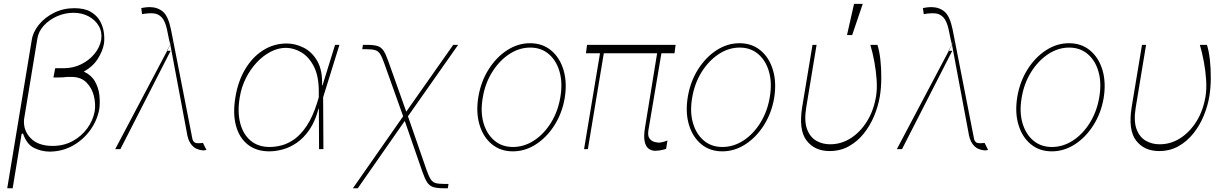

<svg xmlns="http://www.w3.org/2000/svg" viewBox="-20 -780 6436 1004"><path d="M368.6 -737.2Q421.9 -737.2 454.4 -718.2Q486.9 -699.2 503.2 -669.6Q519.5 -639.9 523.4 -608Q527.3 -576 523.4 -549.7Q516.3 -511.7 490.9 -471.8Q465.6 -431.8 418.3 -405.5Q457 -388.1 476 -355.1Q495 -322.1 499.5 -283.6Q503.9 -245 499.3 -210.2Q488.3 -149.9 451.7 -99.3Q415.1 -48.7 360.3 -18.1Q305.4 12.4 239.3 12.8Q196.4 12.4 157.8 -6.6Q119.3 -25.6 100.1 -82.4L93 -79.5L46.2 204.5H17.8L145.6 -568.2Q152 -612.2 183.2 -650.7Q214.5 -689.3 262.8 -713.2Q311.1 -737.2 368.6 -737.2ZM267.8 -420.5H268.5L269.2 -423.3H316.1Q362.9 -423.7 404.1 -443.7Q445.3 -463.8 473.5 -497.7Q501.8 -531.6 509.2 -572.4Q514.9 -612.6 496.4 -644.4Q478 -676.1 443.2 -694.6Q408.4 -713.1 364.3 -713.1Q319.2 -713.1 278.1 -694.8Q236.9 -676.5 209 -646Q181.1 -615.4 175.4 -578.1L105.8 -156.2Q100.5 -99.4 139.7 -58.2Q179 -17 255 -17Q313.6 -17 360.1 -42.4Q406.6 -67.8 436.4 -109Q466.3 -150.2 475.1 -197.4Q481.2 -237.6 470.7 -279.1Q460.2 -320.7 431.6 -349.1Q403.1 -377.5 354.4 -377.8H332.4Q310.7 -375 287.6 -375H259.2L264.2 -399.1ZM106.9 -164.4 107.2 -167.6Q106.9 -166.2 106.9 -164.4Z M1038.4 5.7Q1024.9 5.3 1007.6 -2.1Q990.4 -9.6 976 -30.5Q961.6 -51.5 956 -92.3L870.7 -546.2L854 -514.2H872.2L609.4 0H582.4L854 -514.2H852.3L870.4 -547.2L865.1 -576.7L869.3 -546.9L853.7 -623.6Q843.8 -670.1 825.5 -689.3Q807.2 -708.5 781.4 -710.2Q755.7 -712 723 -706L718.8 -737.2Q714.1 -736.9 728.9 -739.7Q743.6 -742.5 762.8 -742.9Q804 -742.5 831.7 -719.3Q859.4 -696 873.6 -627.8L884.6 -572.4L890.6 -583.8L884.6 -572.1L985.8 -55.4Q985.8 -56.1 987.2 -49.9Q988.6 -43.7 995 -37.3Q1001.4 -30.9 1015.6 -31.2Q1019.2 -30.9 1026.6 -31.4Q1034.1 -32 1038.4 -32.3Q1040.8 -32.7 1041.2 -32.7L1059.7 4.3Q1056.1 4.6 1053.4 5.1Q1050.8 5.7 1048.7 6Q1040.1 7.1 1038.4 5.7ZM884.6 -572.1V-572.4L870.4 -547.2L870.7 -546.2ZM985.8 -55.4Q985.8 -55.4 985.8 -55.4Z M1385.7 11.4Q1318.9 10.7 1274.9 -24.7Q1230.8 -60 1213.8 -123.4Q1196.7 -186.8 1210.9 -271.3Q1224.4 -355.1 1262.3 -418.5Q1300.1 -481.9 1356 -517.2Q1411.9 -552.6 1479.4 -552.6Q1524.1 -552.6 1567.8 -530.7Q1611.5 -508.9 1639.2 -460.8Q1666.9 -412.6 1664.1 -333.8H1666.5L1732.2 -545.5H1755L1669.7 -271.3L1671.2 0H1648.4L1647.4 -211.6H1645.6Q1628.2 -145.6 1598.4 -102.1Q1568.5 -58.6 1532.1 -33.6Q1495.7 -8.5 1457.7 1.6Q1419.7 11.7 1385.7 11.4ZM1647 -271V-302.6Q1647 -382.1 1621.3 -432.4Q1595.5 -482.6 1555.9 -506.2Q1516.3 -529.8 1475.1 -529.8Q1434.7 -529.8 1395.2 -509.4Q1355.8 -489 1322.4 -453.3Q1289.1 -417.6 1265.6 -370.9Q1242.2 -324.2 1233.7 -271.3Q1220.9 -196 1235.8 -137.3Q1250.7 -78.5 1290.1 -44.9Q1329.5 -11.4 1389.9 -11.4Q1419.7 -11.4 1453.3 -20.1Q1486.9 -28.8 1520.6 -53.1Q1554.3 -77.4 1584.7 -123.2Q1615.1 -169 1638.5 -242.9Z M1825.3 204.5 2088.1 -171.9 1989.3 -448.9Q1977.6 -482.2 1967.5 -497.9Q1957.4 -513.5 1941.2 -518.1Q1925.1 -522.7 1894.9 -522.7H1874.3L1877.8 -545.5H1898.4Q1933.9 -545.5 1953.7 -539.4Q1973.4 -533.4 1985.6 -514.9Q1997.9 -496.4 2010.7 -459.5L2104.4 -196L2350.1 -545.5H2375.7L2113.3 -171.9L2210.2 108Q2221.9 141.3 2232.1 157.1Q2242.2 172.9 2258.3 177.4Q2274.5 181.8 2304.7 181.8H2325.3L2321.7 204.5H2301.1Q2266.3 204.5 2246.4 198.5Q2226.6 192.5 2214.1 174Q2201.7 155.5 2188.9 118.6L2096.6 -147.7L1850.9 204.5Z M2661.9 11.4Q2597.3 11.4 2552 -25.9Q2506.7 -63.2 2487.4 -127.8Q2468 -192.5 2481.5 -274.1Q2495 -353.7 2535 -417.1Q2574.9 -480.5 2631.6 -517.2Q2688.2 -554 2751.4 -554Q2816.8 -554 2862 -516.3Q2907.3 -478.7 2926.7 -414.1Q2946 -349.4 2933.2 -268.5Q2919.7 -188.9 2879.6 -125.5Q2839.5 -62.1 2782.7 -25.4Q2725.9 11.4 2661.9 11.4ZM2661.9 -11.4Q2720.9 -11.4 2773.1 -45.6Q2825.3 -79.9 2861.9 -139.4Q2898.4 -198.9 2910.5 -274.1Q2922.6 -347.3 2905.9 -405.5Q2889.2 -463.8 2849.4 -497.5Q2809.7 -531.2 2752.8 -531.2Q2694.6 -531.2 2642.4 -496.6Q2590.2 -462 2553.3 -402.5Q2516.3 -343 2504.3 -268.5Q2491.5 -195.3 2508.3 -137.1Q2525.2 -78.8 2565.2 -45.1Q2605.1 -11.4 2661.9 -11.4Z M3512.8 -545.5 3507.1 -501.4H3438.6L3370.7 -99.4Q3366.1 -70 3376.2 -56.1Q3386.4 -42.3 3400.9 -38.4Q3415.5 -34.4 3424.7 -34.1Q3435.7 -34.4 3449.6 -38.4Q3463.4 -42.3 3470.2 -45.5L3463.1 -1.4Q3459.5 -0.4 3444.4 3.7Q3429.3 7.8 3404.8 8.5Q3385.7 8.2 3370.9 -3.2Q3356.2 -14.6 3350.7 -41.9Q3345.2 -69.2 3353.7 -117.9L3416.2 -501.4H3137.4L3054 0H3034.1L3117.5 -501.4H3044L3049.7 -545.5Z M3757.1 11.4Q3692.5 11.4 3647.2 -25.9Q3601.9 -63.2 3582.6 -127.8Q3563.2 -192.5 3576.7 -274.1Q3590.2 -353.7 3630.1 -417.1Q3670.1 -480.5 3726.7 -517.2Q3783.4 -554 3846.6 -554Q3911.9 -554 3957.2 -516.3Q4002.5 -478.7 4021.8 -414.1Q4041.2 -349.4 4028.4 -268.5Q4014.9 -188.9 3974.8 -125.5Q3934.7 -62.1 3877.8 -25.4Q3821 11.4 3757.1 11.4ZM3757.1 -11.4Q3816.1 -11.4 3868.3 -45.6Q3920.5 -79.9 3957 -139.4Q3993.6 -198.9 4005.7 -274.1Q4017.8 -347.3 4001.1 -405.5Q3984.4 -463.8 3944.6 -497.5Q3904.8 -531.2 3848 -531.2Q3789.8 -531.2 3737.6 -496.6Q3685.4 -462 3648.4 -402.5Q3611.5 -343 3599.4 -268.5Q3586.6 -195.3 3603.5 -137.1Q3620.4 -78.8 3660.3 -45.1Q3700.3 -11.4 3757.1 -11.4Z M4228.7 -545.5H4250L4196 -218.8Q4184.3 -147.7 4200.1 -105.1Q4215.9 -62.5 4248.8 -43.9Q4281.6 -25.2 4321 -25.6Q4377.5 -25.2 4427.6 -56.6Q4477.6 -88.1 4513.1 -144.7Q4548.7 -201.3 4561.1 -277Q4567.1 -314.6 4564.1 -361.7Q4561.1 -408.7 4552.2 -456.9Q4543.3 -505 4531.2 -545.5H4568.2Q4578.1 -515.6 4583.5 -469.1Q4588.8 -422.6 4588.4 -371.4Q4588.1 -320.3 4581 -277Q4572.4 -225.5 4551.5 -174.7Q4530.5 -123.9 4497.3 -82.2Q4464.1 -40.5 4419.2 -15.3Q4374.3 9.9 4318.2 9.9Q4239.7 9.9 4197.6 -45.3Q4155.5 -100.5 4174.7 -220.2ZM4409.1 -596.6 4446 -759.9H4491.5L4436.1 -596.6Z M5125.7 5.7Q5112.2 5.3 5095 -2.1Q5077.8 -9.6 5063.4 -30.5Q5049 -51.5 5043.3 -92.3L4958.1 -546.2L4941.4 -514.2H4959.5L4696.7 0H4669.7L4941.4 -514.2H4939.6L4957.7 -547.2L4952.4 -576.7L4956.7 -546.9L4941.1 -623.6Q4931.1 -670.1 4912.8 -689.3Q4894.5 -708.5 4868.8 -710.2Q4843 -712 4810.4 -706L4806.1 -737.2Q4801.5 -736.9 4816.2 -739.7Q4831 -742.5 4850.1 -742.9Q4891.3 -742.5 4919 -719.3Q4946.7 -696 4960.9 -627.8L4971.9 -572.4L4978 -583.8L4971.9 -572.1L5073.2 -55.4Q5073.2 -56.1 5074.6 -49.9Q5076 -43.7 5082.4 -37.3Q5088.8 -30.9 5103 -31.2Q5106.5 -30.9 5114 -31.4Q5121.4 -32 5125.7 -32.3Q5128.2 -32.7 5128.6 -32.7L5147 4.3Q5143.5 4.6 5140.8 5.1Q5138.1 5.7 5136 6Q5127.5 7.1 5125.7 5.7ZM4971.9 -572.1V-572.4L4957.7 -547.2L4958.1 -546.2ZM5073.2 -55.4Q5073.2 -55.4 5073.2 -55.4Z M5480.1 11.4Q5415.5 11.4 5370.2 -25.9Q5324.9 -63.2 5305.6 -127.8Q5286.2 -192.5 5299.7 -274.1Q5313.2 -353.7 5353.2 -417.1Q5393.1 -480.5 5449.8 -517.2Q5506.4 -554 5569.6 -554Q5634.9 -554 5680.2 -516.3Q5725.5 -478.7 5744.9 -414.1Q5764.2 -349.4 5751.4 -268.5Q5737.9 -188.9 5697.8 -125.5Q5657.7 -62.1 5600.9 -25.4Q5544 11.4 5480.1 11.4ZM5480.1 -11.4Q5539.1 -11.4 5591.3 -45.6Q5643.5 -79.9 5680 -139.4Q5716.6 -198.9 5728.7 -274.1Q5740.8 -347.3 5724.1 -405.5Q5707.4 -463.8 5667.6 -497.5Q5627.8 -531.2 5571 -531.2Q5512.8 -531.2 5460.6 -496.6Q5408.4 -462 5371.4 -402.5Q5334.5 -343 5322.4 -268.5Q5309.7 -195.3 5326.5 -137.1Q5343.4 -78.8 5383.3 -45.1Q5423.3 -11.4 5480.1 -11.4Z M5951.7 -545.5H5973L5919 -218.8Q5907.3 -147.7 5923.1 -105.1Q5938.9 -62.5 5971.8 -43.9Q6004.6 -25.2 6044 -25.6Q6100.5 -25.2 6150.6 -56.6Q6200.6 -88.1 6236.2 -144.7Q6271.7 -201.3 6284.1 -277Q6290.1 -314.6 6287.1 -361.7Q6284.1 -408.7 6275.2 -456.9Q6266.3 -505 6254.3 -545.5H6291.2Q6301.1 -515.6 6306.5 -469.1Q6311.8 -422.6 6311.4 -371.4Q6311.1 -320.3 6304 -277Q6295.5 -225.5 6274.5 -174.7Q6253.6 -123.9 6220.3 -82.2Q6187.1 -40.5 6142.2 -15.3Q6097.3 9.9 6041.2 9.9Q5962.7 9.9 5920.6 -45.3Q5878.6 -100.5 5897.7 -220.2Z"/></svg>

Font: Inter Thin  BETA
Style: Italic
Weight: 100
Italic angle: -9.39999°
Designer: Rasmus Andersson
Foundry: rsms
Version: Version 3.011;git-f93a4a705